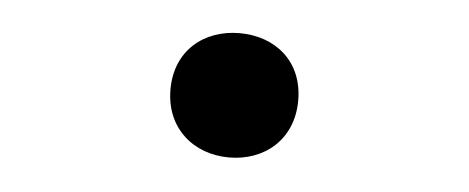

<svg xmlns="http://www.w3.org/2000/svg" viewBox="-28 -210 677 277"><g transform="rotate(5 310.0 -72.0)"><path d="M310 17.5C361.5 17.5 402.5 -16.5 402.5 -73C402.5 -130 361.5 -162.5 310 -162.5C259 -162.5 217.5 -130 217.5 -73C217.5 -16.5 259 17.5 310 17.5Z"/></g></svg>

Font: Monaspace Argon
Style: Regular
Weight: 400
Designer: Riley Cran & the Lettermatic Team
Foundry: Lettermatic
Version: Version 1.200 (Monaspace Argon)